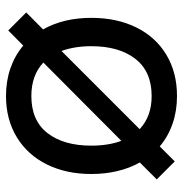

<svg xmlns="http://www.w3.org/2000/svg" viewBox="-5 -590 610 640"><g transform="rotate(-90 300.0 -270.0)"><path d="M578.5 -487.5 522 -431.5Q560.5 -363 560.5 -270.5Q560.5 -186 528.8 -121.2Q497 -56.5 438 -20.8Q379 15 300 15Q250 15 207.5 0.2Q165 -14.5 132 -42.5L82 7.5L22 -52.5L78.5 -109Q59.5 -142.5 49.8 -183.5Q40 -224.5 40 -270.5Q40 -354.5 72 -419Q104 -483.5 163 -519.2Q222 -555 300 -555Q350 -555 392.5 -540.2Q435 -525.5 468 -497.5L518.5 -547.5ZM134.5 -270.5Q134.5 -214 150.5 -170.5L411.5 -430.5Q369 -470.5 300 -470.5Q218 -470.5 176.2 -416.5Q134.5 -362.5 134.5 -270.5ZM466 -270.5Q466 -326.5 450 -370L189.5 -109.5Q232 -69.5 300 -69.5Q381.5 -69.5 423.8 -123.8Q466 -178 466 -270.5Z"/></g></svg>

Font: CCSD_manrope Medium
Style: Regular
Weight: 500
Designer: Mikhail Sharanda
Foundry: Mikhail Sharanda
Version: Version 4.503